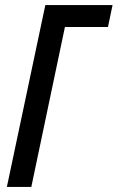

<svg xmlns="http://www.w3.org/2000/svg" viewBox="-20 -734 462 754"><path d="M7 0 158 -714H422L404 -628H235L103 0Z"/></svg>

Font: Noto Sans ExtraCondensed Medium
Style: Italic
Weight: 500
Width: 2
Italic angle: -12°
Designer: Monotype Design Team
Foundry: Monotype Imaging Inc.
Version: Version 2.013; ttfautohint (v1.8.4.7-5d5b)